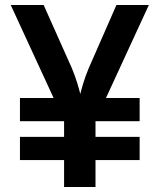

<svg xmlns="http://www.w3.org/2000/svg" viewBox="-20 -750 640 770"><path d="M60 -108H237V0H363V-108H540V-201H363V-264H540V-357H405L577 -730H447L336 -477C319 -437 307 -394 302 -373C297 -394 285 -437 268 -477L155 -730H23L195 -357H60V-264H237V-201H60Z"/></svg>

Font: JetBrains Mono
Style: Bold
Weight: 558
Monospace: yes
Designer: Philipp Nurullin, Konstantin Bulenkov
Foundry: JetBrains
Version: Version 2.305